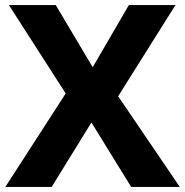

<svg xmlns="http://www.w3.org/2000/svg" viewBox="-20 -734 727 754"><path d="M495 0 339 -253 183 0H1L238 -367L15 -714H199L344 -470L486 -714H669L444 -356L686 0Z"/></svg>

Font: Noto Sans UI ExtraBold
Style: Regular
Weight: 800
Designer: Monotype Design Team
Foundry: Monotype Imaging Inc.
Version: Version 1.001